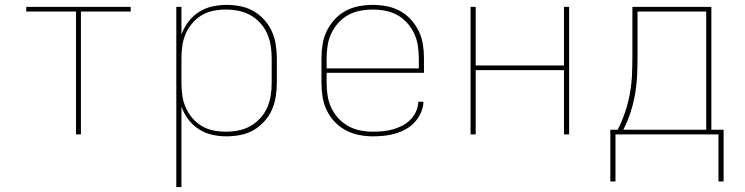

<svg xmlns="http://www.w3.org/2000/svg" viewBox="-20 -548 3040 783"><path d="M290 0V-501H87V-520H513V-501H310V0Z M699 215V-520H720V-407Q730 -435 748 -459Q766 -483 791 -499Q816 -515 845 -521.5Q874 -528 904 -528Q932 -528 960.5 -522.5Q989 -517 1013.5 -503Q1038 -489 1057.5 -467.5Q1077 -446 1088.5 -420.5Q1100 -395 1104.5 -366.5Q1109 -338 1109 -310V-210Q1109 -182 1104.5 -153.5Q1100 -125 1088.5 -99.5Q1077 -74 1057.5 -52.5Q1038 -31 1013.5 -17Q989 -3 960.5 2.5Q932 8 904 8Q874 8 845 1.5Q816 -5 791 -21Q766 -37 748 -61Q730 -85 720 -113V215ZM901 -11Q927 -11 952.5 -16Q978 -21 1000.5 -33.5Q1023 -46 1041 -65.5Q1059 -85 1069.5 -109Q1080 -133 1084 -158.5Q1088 -184 1088 -210V-310Q1088 -336 1084 -361.5Q1080 -387 1069.5 -411Q1059 -435 1041 -454.5Q1023 -474 1000.5 -486.5Q978 -499 952.5 -504Q927 -509 901 -509Q875 -509 850 -504Q825 -499 803 -486Q781 -473 764 -453Q747 -433 737 -409.5Q727 -386 723.5 -361Q720 -336 720 -310V-210Q720 -184 723.5 -159Q727 -134 737 -110.5Q747 -87 764 -67Q781 -47 803 -34Q825 -21 850 -16Q875 -11 901 -11Z M1501 8Q1473 8 1444.5 2.5Q1416 -3 1390.5 -16.5Q1365 -30 1345 -51Q1325 -72 1312.5 -98Q1300 -124 1295.5 -152.5Q1291 -181 1291 -210V-310Q1291 -339 1295.5 -367.5Q1300 -396 1312.5 -421.5Q1325 -447 1344.5 -468.5Q1364 -490 1389 -503.5Q1414 -517 1442.5 -522.5Q1471 -528 1500 -528Q1529 -528 1557.5 -522.5Q1586 -517 1611 -503.5Q1636 -490 1655.5 -468.5Q1675 -447 1687.5 -421.5Q1700 -396 1704.5 -367.5Q1709 -339 1709 -310V-251H1312V-210Q1312 -184 1316 -158Q1320 -132 1331 -108.5Q1342 -85 1360 -65.5Q1378 -46 1401 -33.5Q1424 -21 1449.5 -16Q1475 -11 1501 -11Q1522 -11 1542.5 -13Q1563 -15 1582.5 -20.5Q1602 -26 1620.5 -35.5Q1639 -45 1653.5 -59.5Q1668 -74 1676.5 -93Q1685 -112 1686 -133H1707Q1706 -110 1696.5 -88.5Q1687 -67 1671.5 -50Q1656 -33 1635.5 -21.5Q1615 -10 1593 -3.5Q1571 3 1547.5 5.5Q1524 8 1501 8ZM1312 -269H1688V-310Q1688 -336 1684 -362Q1680 -388 1669 -411.5Q1658 -435 1640.5 -454.5Q1623 -474 1600.5 -486.5Q1578 -499 1552 -504Q1526 -509 1500 -509Q1474 -509 1448 -504Q1422 -499 1399.5 -486.5Q1377 -474 1359.5 -454.5Q1342 -435 1331 -411.5Q1320 -388 1316 -362Q1312 -336 1312 -310Z M1899 0V-520H1920V-281H2280V-520H2301V0H2280V-262H1920V0Z M2490 192H2469V-19H2499Q2517 -54 2529.5 -91.5Q2542 -129 2549 -168Q2556 -207 2557.5 -246.5Q2559 -286 2559 -325V-520H2881V-19H2931V192H2910V0H2490ZM2860 -19V-501H2580V-325Q2580 -286 2578.5 -246.5Q2577 -207 2570.5 -168Q2564 -129 2552 -91.5Q2540 -54 2522 -19Z"/></svg>

Font: Iosevka SS04 Thin Extended
Style: Regular
Weight: 100
Width: 7
Monospace: yes
Designer: Belleve Invis
Foundry: Belleve Invis
Version: Version 19.0.0; ttfautohint (v1.8.4)